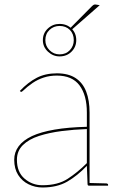

<svg xmlns="http://www.w3.org/2000/svg" viewBox="-20 -823 521 851"><path d="M168 8Q136 8 107 -6Q78 -20 60.5 -47.5Q43 -75 43 -115Q43 -148 62.5 -174.5Q82 -201 122 -220Q161 -238 221.5 -248.5Q282 -259 365 -261V-324Q365 -401 332.5 -444.5Q300 -488 232 -488Q201 -488 174.5 -479.5Q148 -471 125 -455.5Q102 -440 80 -419Q78 -417 75.5 -416Q73 -415 71 -417L68 -420Q104 -458 142.5 -478Q181 -498 232 -498Q283 -498 315 -477Q347 -456 362 -417Q377 -378 377 -324V0H375Q371 0 369.5 -2Q368 -4 368 -8L365 -88Q323 -44 278 -18Q233 8 168 8ZM168 -2Q236 -2 280 -30.5Q324 -59 365 -100V-251Q308 -249 253 -242Q198 -235 153 -220.5Q108 -206 81.5 -180Q55 -154 55 -115Q55 -60 89 -31Q123 -2 168 -2ZM374 0 375 -12 452 -10Q454 -10 456.5 -8.5Q459 -7 459 -5V0ZM244 -573Q215 -573 192.5 -594Q170 -615 170 -645Q170 -676 192 -696.5Q214 -717 244 -717Q276 -717 297 -696.5Q318 -676 318 -645Q318 -615 297 -594Q276 -573 244 -573ZM244 -582Q272 -582 289.5 -600.5Q307 -619 307 -645Q307 -673 289.5 -690.5Q272 -708 244 -708Q218 -708 199.5 -690.5Q181 -673 181 -645Q181 -619 199.5 -600.5Q218 -582 244 -582ZM286 -693 387 -795Q393 -801 397 -802.5Q401 -804 410 -802L422 -800L301 -694Q299 -692 297 -691.5Q295 -691 293 -692Z"/></svg>

Font: Aleo Thin
Style: Regular
Weight: 250
Designer: Alessio Laiso
Foundry: Alessio Laiso
Version: Version 2.001;gftools[0.9.29]